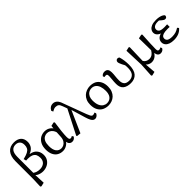

<svg xmlns="http://www.w3.org/2000/svg" viewBox="249 -2212 3828 3828"><g transform="rotate(-45 2163.0 -298.0)"><path d="M250 -69Q293 -54 342 -54Q417 -54 465 -96Q509 -138 509 -210Q509 -262 491 -300Q471 -339 422 -359Q383 -375 320 -375Q300 -375 268 -373L253 -429L264 -431Q342 -449 387 -473Q432 -497 450 -531Q468 -566 468 -613Q468 -682 433 -715Q399 -748 341 -748Q273 -748 234 -699Q196 -649 196 -549V-99Q222 -80 250 -69ZM108 -14V-513Q108 -652 170 -727Q232 -802 349 -802Q447 -802 502 -752Q555 -703 555 -612Q555 -560 530 -512Q505 -466 449 -434Q430 -424 407 -415Q483 -402 526 -367Q598 -307 598 -204Q598 -134 565 -84Q532 -34 479 -8Q422 20 357 20Q292 20 235 -8Q212 -20 193 -38L203 187L121 206L100 193Z M1098 -340Q1087 -376 1070 -400Q1044 -436 1012 -451Q980 -466 942.5 -466Q905 -466 870 -445.5Q835 -425 813 -379Q792 -333 792 -255Q792 -153 831 -100Q871 -47 940 -47Q972 -47 1004.5 -63.5Q1037 -80 1062 -117Q1087 -154 1091 -213ZM698 -249Q698 -341 731.5 -402.5Q765 -464 818 -495Q876 -526 938 -526Q1013 -526 1068 -482Q1090 -466 1106 -440L1113 -505L1191 -523L1210 -508Q1197 -428 1182 -295Q1171 -187 1171 -137Q1171 -87 1181.5 -72.5Q1192 -58 1211 -58Q1222 -58 1230.5 -61Q1239 -64 1257 -75L1278 -43L1274 -37Q1261 -15 1238.5 -0.5Q1216 14 1187 14Q1140 14 1114 -22Q1101 -40 1094 -75Q1072 -40 1039 -21Q985 14 925 14Q857 14 805 -17Q754 -48 726 -107Q698 -166 698 -249Z M1437 -715Q1413 -715 1392.5 -707Q1372 -699 1352 -687L1342 -680L1323 -720L1326 -725Q1345 -762 1375 -782Q1405 -802 1443 -802Q1497 -802 1534.5 -767.5Q1572 -733 1597 -655L1774 -177Q1791 -132 1804 -109Q1816 -87 1827.5 -79Q1839 -71 1852 -71Q1860 -71 1873 -73.5Q1886 -76 1898 -81L1909 -86L1921 -52L1919 -48Q1908 -22 1883 -4Q1858 14 1833.5 14Q1809 14 1789 1Q1768 -12 1749 -47Q1730 -82 1710 -147L1620 -448L1417 9L1333 0L1323 -16L1584 -527L1550 -620Q1531 -677 1505 -696Q1479 -715 1437 -715Z M2217 -40Q2269 -40 2304.5 -64Q2340 -88 2358 -131Q2375 -174 2375 -228Q2375 -304 2356 -359Q2337 -414 2299 -443Q2261 -472 2212 -472Q2163 -472 2126.5 -448.5Q2090 -425 2069 -382Q2050 -339 2050 -284Q2050 -199 2073 -145Q2097 -90 2136 -65Q2175 -40 2217 -40ZM1957 -256Q1957 -322 1978.5 -372.5Q2000 -423 2036.5 -457Q2073 -491 2120 -508Q2168 -526 2217 -526Q2293 -526 2351 -496Q2405 -465 2436 -406Q2467 -347 2467 -261Q2467 -192 2445.5 -140Q2424 -88 2388 -54Q2352 -20 2305 -3Q2257 14 2209 14Q2140 14 2080 -15Q2025 -43 1991 -103.5Q1957 -164 1957 -256Z M2839 14Q2737 14 2675 -33Q2616 -80 2616 -185Q2616 -245 2622.5 -297.5Q2629 -350 2629 -389Q2629 -428 2620.5 -439.5Q2612 -451 2586 -451Q2567 -451 2560 -449L2550 -445L2537 -478L2540 -483Q2553 -502 2574 -512.5Q2595 -523 2623 -523Q2676 -523 2699 -491Q2720 -462 2720 -409Q2720 -356 2713.5 -305.5Q2707 -255 2707 -193Q2707 -117 2741 -81Q2775 -45 2849.5 -45Q2924 -45 2969 -94Q3011 -143 3011 -251Q3011 -277 3008 -305V-306Q3008 -313 3007 -320Q2988 -355 2976 -379Q2959 -412 2952 -434Q2944 -456 2944 -473Q2944 -495 2959 -510Q2974 -526 2994 -526Q3008 -526 3018.5 -521.5Q3029 -517 3037 -509Q3070 -402 3070 -275Q3070 -125 3009.5 -55.5Q2949 14 2839 14Z M3680 14Q3605 14 3590 -84Q3572 -55 3549 -33Q3498 14 3429 14Q3379 14 3334 -17Q3320 -27 3309 -39L3327 186L3248 206L3228 193L3245 -100L3230 -506L3310 -524L3327 -512Q3325 -433 3321.5 -327.5Q3318 -222 3317 -184Q3317 -159 3316 -133Q3338 -99 3366 -85Q3399 -67 3438 -67Q3485 -67 3523 -93Q3557 -118 3586 -166L3581 -506L3665 -524L3682 -511Q3672 -311 3669 -265Q3665 -202 3665 -125Q3665 -81 3675 -69.5Q3685 -58 3705 -58Q3717 -58 3727 -61.5Q3737 -65 3757 -75L3770 -41L3768 -37Q3757 -16 3734.5 -1Q3712 14 3680 14Z M4195 -12Q4134 14 4054 14Q3987 14 3939 -4Q3893 -21 3867 -54Q3841 -87 3841 -129.5Q3841 -172 3864.5 -205Q3888 -238 3938 -258Q3948 -262 3960 -265Q3931 -275 3911 -290Q3861 -327 3861 -382Q3861 -421 3884.5 -454Q3908 -487 3954 -506Q4004 -526 4080 -526Q4163 -526 4222 -501Q4253 -488 4271 -466L4274 -464Q4274 -456 4274 -453Q4274 -433 4261.5 -419Q4249 -405 4228.5 -405Q4208 -405 4195 -412Q4182 -419 4161 -436Q4160 -436 4115 -475Q4101 -476 4086 -476Q4015 -476 3980 -451Q3947 -427 3947 -388Q3947 -349 3980 -326Q4014 -303 4103 -303Q4124 -303 4176 -306V-233Q4143 -235 4134 -235H4114Q4041 -235 4001.5 -222.5Q3962 -210 3948 -190Q3934 -170 3934 -146Q3934 -105 3966 -82Q4002 -59 4077 -59Q4130 -59 4178 -73Q4221 -87 4259 -112L4267 -118L4293 -86L4287 -79Q4252 -38 4195 -12Z"/></g></svg>

Font: Early Summer Mincho Screen
Style: Regular
Weight: 400
Designer: GuiWonder
Version: Version 1.002